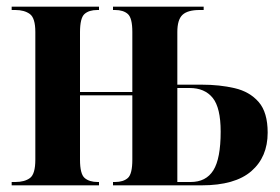

<svg xmlns="http://www.w3.org/2000/svg" viewBox="-20 -556 840 576"><path d="M15 0V-10H26Q54 -10 70 -22Q86 -34 86 -77V-460Q86 -502 69.5 -514Q53 -526 26 -526H15V-536H277V-526H272Q247 -526 233.5 -514Q220 -502 220 -459V-280H377V-460Q377 -502 363.5 -514Q350 -526 325 -526H319V-536H591V-526H579Q543 -526 527.5 -511.5Q512 -497 512 -460V-302H585Q639 -302 684 -291.5Q729 -281 756 -250Q783 -219 783 -158Q783 -85 734 -42.5Q685 0 585 0H319V-10H325Q350 -10 363.5 -22Q377 -34 377 -77V-270H220V-77Q220 -34 234 -22Q248 -10 273 -10H277V0ZM552 -10Q598 -10 620 -45Q642 -80 642 -161Q642 -233 618 -262.5Q594 -292 549 -292H512V-10Z"/></svg>

Font: Noto Serif Display Condensed
Style: Bold
Weight: 700
Width: 3
Designer: Monotype Design Team
Foundry: Monotype Imaging Inc.
Version: Version 2.009